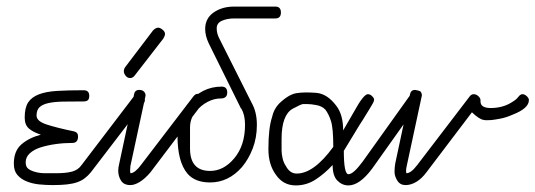

<svg xmlns="http://www.w3.org/2000/svg" viewBox="-20 -570 1626 583"><path d="M234 -296Q251 -296 251 -279Q251 -269 246.5 -265.5Q242 -262 234 -262Q198 -262 171.5 -261.5Q145 -261 127 -257Q109 -253 100 -244.5Q91 -236 91 -219Q91 -202 121.5 -192Q152 -182 205 -171Q217 -168 217 -156Q217 -136 200 -136Q174 -136 149 -132.5Q124 -129 103.5 -122.5Q83 -116 70.5 -104.5Q58 -93 58 -77Q58 -63 66.5 -57Q75 -51 88.5 -47.5Q102 -44 118 -44Q134 -44 149 -44Q181 -44 199 -49Q217 -54 227 -68L387 -278Q393 -286 400 -286Q407 -286 413.5 -280Q420 -274 420 -267Q420 -260 416 -256L256 -47Q247 -36 237 -28.5Q227 -21 214 -16.5Q201 -12 183 -10Q165 -8 140 -8Q120 -8 99.5 -10Q79 -12 61.5 -19Q44 -26 33 -38.5Q22 -51 22 -73Q22 -112 45.5 -132Q69 -152 104 -161Q80 -169 67.5 -180Q55 -191 55 -213Q55 -243 65.5 -259Q76 -275 98 -283.5Q120 -292 154 -294Q188 -296 234 -296Z M387 -283Q389 -297 403 -297Q412 -297 417 -292Q422 -287 422 -280Q422 -279 421.5 -277.5Q421 -276 421 -275L376 -66Q375 -57 375 -51Q375 -48 376 -44Q383 -44 391.5 -51Q400 -58 408 -69L567 -277Q573 -285 580 -285Q587 -285 593.5 -279Q600 -273 600 -266Q600 -260 595 -256L437 -47Q421 -28 405 -18Q389 -8 376 -8Q356 -8 347.5 -21.5Q339 -35 339 -52Q339 -61 342 -73ZM390 -342Q384 -333 375 -333Q367 -333 361.5 -340Q356 -347 356 -354Q356 -360 360 -366L445 -478Q449 -482 453 -484Q457 -486 460 -486Q466 -486 473.5 -480Q481 -474 481 -467Q481 -461 476 -453Z M816 -550Q833 -550 833 -532Q833 -514 816 -514H691Q670 -514 654 -507Q638 -500 638 -484Q638 -468 646 -453L744 -258Q760 -230 760 -191Q760 -152 747.5 -119.5Q735 -87 715 -63Q674 -16 618 -16Q572 -16 549 -43Q519 -79 519 -157Q519 -197 530 -221Q541 -245 551 -256Q593 -307 653 -307Q670 -307 670 -289Q670 -271 650 -271Q630 -271 610 -260.5Q590 -250 573.5 -230Q557 -210 557 -182.5Q557 -155 557 -119Q557 -51 618 -51Q659 -51 691 -89Q724 -128 724 -191Q724 -221 713 -240Q711 -240 711 -242L614 -438Q603 -461 603 -482Q603 -514 628.5 -532Q654 -550 691 -550Z M881 -43Q933 -43 992 -124Q992 -181 985 -202.5Q978 -224 968 -237Q958 -248 940 -251Q925 -254 913 -254Q906 -254 900 -254Q895 -254 869 -240Q835 -221 835 -148Q835 -140 835 -132Q835 -124 835 -113.5Q835 -103 838 -89.5Q841 -76 848 -66Q860 -43 881 -43ZM1024 -112Q1024 -41 1038 -41Q1053 -41 1081 -79L1221 -275Q1226 -283 1234 -283Q1242 -283 1248 -277.5Q1254 -272 1254 -266Q1254 -261 1250 -255L1110 -58Q1072 -7 1038 -7Q1019 -7 1004.5 -21.5Q990 -36 990 -69Q966 -43 938.5 -25Q911 -7 878 -7Q840 -7 818 -39Q795 -70 795 -117Q795 -181 806 -214Q811 -238 827 -255Q856 -283 879.5 -287Q903 -291 941 -288Q974 -285 1001 -249Q1022 -222 1022 -174L1055 -231Q1084 -284 1097 -284Q1104 -284 1110 -278Q1116 -272 1116 -267.5Q1116 -263 1112 -256Q1108 -249 1102 -239L1089 -218Q1082 -206 1072 -191Z M1439 -262Q1439 -242 1470 -242Q1509 -242 1538 -262Q1548 -268 1554 -276Q1560 -284 1566.5 -284Q1573 -284 1579.5 -278Q1586 -272 1586 -266Q1586 -241 1537 -222Q1517 -213 1498 -209.5Q1479 -206 1472 -205.5Q1465 -205 1460 -205Q1458 -205 1456 -205Q1452 -205 1448 -206Q1435 -208 1413 -229L1275 -47Q1261 -28 1244.5 -18Q1228 -8 1211.5 -8Q1195 -8 1186.5 -21.5Q1178 -35 1178 -48Q1178 -61 1180 -73L1225 -284Q1228 -297 1240 -297Q1240 -297 1241 -297Q1253 -295 1257 -292Q1261 -287 1261 -280L1215 -66Q1213 -57 1213 -52Q1213 -47 1214 -44Q1228 -44 1247 -69L1406 -277Q1411 -284 1418.5 -284Q1426 -284 1432.5 -278Q1439 -272 1439 -266Z"/></svg>

Font: Gruenewald VA
Style: Regular
Weight: 400
Designer: Peter Wiegel
Foundry: Peter Wiegel, nach dem Schriftentwurf von Dr. H. Gr¸newald
Version: Version 0.007